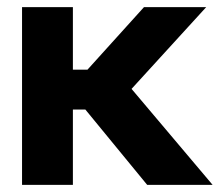

<svg xmlns="http://www.w3.org/2000/svg" viewBox="-20 -520 630 540"><path d="M42 -500V0H185V-212H220L394 0H578L350 -270L560 -500H385L226 -324H185V-500Z"/></svg>

Font: LT Wave Bold
Style: Regular
Weight: 700
Designer: Daniel Lyons
Version: Version 2.5 (Glyphs App)